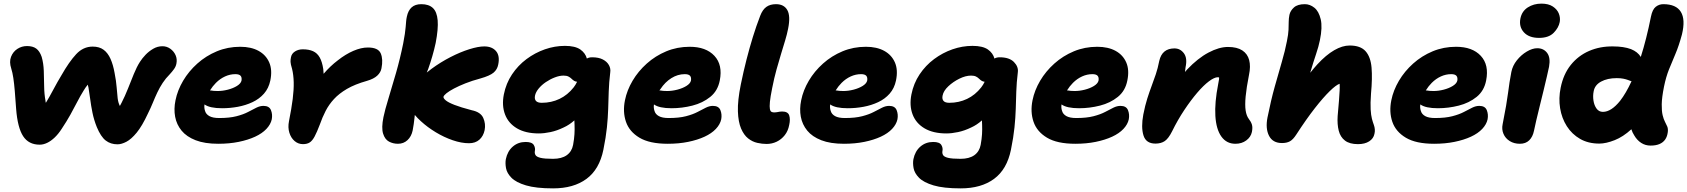

<svg xmlns="http://www.w3.org/2000/svg" viewBox="-20 -783 9306 1059"><path d="M199 15Q138 15 107.5 -32Q77 -79 69 -182Q65 -240 61.5 -281.5Q58 -323 53.5 -353Q49 -383 42 -405Q30 -442 41 -470Q52 -498 76 -513.5Q100 -529 129 -529Q161 -529 180 -515Q199 -501 210 -469Q220 -434 221.5 -392Q223 -350 223.5 -307Q224 -264 231 -227Q231 -221 233 -216Q243 -232 253 -250Q265 -271 280 -299.5Q295 -328 319 -368Q361 -442 400 -484Q439 -526 491 -526Q528 -526 551.5 -508.5Q575 -491 589.5 -458.5Q604 -426 612 -381Q621 -335 623.5 -300.5Q626 -266 629 -241Q632 -216 641 -199Q641 -199 641 -198Q646 -207 651 -217Q669 -252 685.5 -293.5Q702 -335 718 -374.5Q734 -414 752 -442Q764 -461 782.5 -480.5Q801 -500 825 -514Q849 -528 876 -528Q900 -528 919.5 -514Q939 -500 948.5 -478.5Q958 -457 953 -432Q950 -416 939.5 -401.5Q929 -387 916 -373Q894 -351 877.5 -326Q861 -301 848 -273.5Q835 -246 823 -216.5Q811 -187 796 -157Q764 -88 734 -51.5Q704 -15 677 -1Q650 13 628 13Q590 13 563 -8Q536 -29 514 -82Q498 -122 490 -161.5Q482 -201 477.5 -236.5Q473 -272 468 -300Q466 -309 464 -316Q451 -300 441 -283Q423 -254 406 -221Q389 -188 368.5 -151Q348 -114 320 -72Q302 -44 281.5 -24.5Q261 -5 240 5Q219 15 199 15Z M1184 10Q1109 10 1059 -9.5Q1009 -29 981.5 -62.5Q954 -96 946 -139Q938 -182 948 -230Q959 -285 990 -337.5Q1021 -390 1068.5 -432.5Q1116 -475 1176 -500Q1236 -525 1305 -525Q1365 -525 1406 -502.5Q1447 -480 1465 -438.5Q1483 -397 1471 -339Q1462 -296 1436 -266.5Q1410 -237 1372.5 -219.5Q1335 -202 1292 -194Q1249 -186 1205 -186Q1137 -186 1108 -207Q1105 -188 1111 -171Q1116 -153 1135 -142.5Q1154 -132 1189 -132Q1246 -132 1284.5 -142Q1323 -152 1348.5 -165.5Q1374 -179 1394 -189Q1414 -199 1433 -199Q1465 -199 1474.5 -175.5Q1484 -152 1479 -125Q1473 -97 1449.5 -72Q1426 -47 1387 -29Q1348 -11 1296.5 -0.5Q1245 10 1184 10ZM1138 -284Q1140 -284 1143 -284Q1157 -281 1181 -281Q1208 -281 1237 -288.5Q1266 -296 1287 -309Q1308 -322 1312 -338Q1315 -356 1307 -365Q1299 -374 1278 -374Q1249 -374 1221.5 -361.5Q1194 -349 1171 -326Q1153 -308 1138 -284Z M1651 12Q1625 12 1605 -5Q1585 -22 1576 -51Q1567 -80 1574 -115Q1588 -185 1594.5 -237Q1601 -289 1600 -329.5Q1599 -370 1591 -403Q1583 -429 1582.5 -441.5Q1582 -454 1585 -468Q1589 -488 1607.5 -499.5Q1626 -511 1650 -511Q1684 -511 1707 -500.5Q1730 -490 1743.5 -466Q1757 -442 1763 -402Q1764 -390 1765 -376Q1802 -419 1843 -450Q1886 -484 1929 -502.5Q1972 -521 2009 -521Q2066 -521 2080 -488.5Q2094 -456 2084 -406Q2080 -384 2061 -366Q2042 -348 2004 -337Q1937 -318 1893.5 -292.5Q1850 -267 1822 -236.5Q1794 -206 1776 -171Q1758 -136 1744 -96Q1728 -54 1715.5 -30.5Q1703 -7 1688.5 2.5Q1674 12 1651 12Z M2567 7Q2525 7 2477 -9.5Q2429 -26 2383.5 -53.5Q2338 -81 2302 -114Q2283 -131 2268 -149Q2267 -139 2266 -131Q2263 -100 2256 -63Q2249 -30 2227.5 -10Q2206 10 2175 10Q2148 10 2125.5 -2Q2103 -14 2093 -46Q2083 -78 2095 -137Q2103 -176 2122.5 -239.5Q2142 -303 2164.5 -381.5Q2187 -460 2204 -544Q2210 -574 2213 -596Q2216 -618 2217.5 -634Q2219 -650 2220 -664Q2221 -678 2224 -691Q2231 -725 2250.5 -742.5Q2270 -760 2304 -760Q2345 -760 2367.5 -739Q2390 -718 2394 -671Q2398 -624 2383 -546Q2375 -509 2364.5 -473Q2354 -437 2342 -403Q2338 -393 2334 -383Q2347 -393 2361 -404Q2410 -440 2464.5 -468Q2519 -496 2568.5 -511.5Q2618 -527 2651 -527Q2694 -527 2716 -501Q2738 -475 2728 -427Q2723 -400 2702.5 -382.5Q2682 -365 2629 -350Q2584 -338 2547.5 -323.5Q2511 -309 2484.5 -295Q2458 -281 2443 -269Q2428 -257 2426 -249Q2425 -241 2438.5 -229.5Q2452 -218 2486.5 -204.5Q2521 -191 2582 -175Q2631 -165 2645.5 -132.5Q2660 -100 2653 -65Q2646 -32 2624 -12.5Q2602 7 2567 7Z M3031 256Q2936 256 2881 239.5Q2826 223 2801 197.5Q2776 172 2771 144.5Q2766 117 2770 95Q2779 51 2808.5 25.5Q2838 0 2879 0Q2914 0 2924 16.5Q2934 33 2930 51Q2928 62 2933.5 72Q2939 82 2961 87.5Q2983 93 3030 93Q3078 93 3106 73Q3134 53 3141 16Q3147 -17 3148.5 -43Q3150 -69 3149 -94Q3148 -106 3148 -119Q3120 -94 3089 -80Q3052 -62 3016.5 -54.5Q2981 -47 2952 -47Q2879 -47 2831.5 -75Q2784 -103 2765.5 -152Q2747 -201 2759 -262Q2771 -323 2804 -372.5Q2837 -422 2884 -457Q2931 -492 2985.5 -511Q3040 -530 3096 -530Q3152 -530 3181 -510Q3209 -490 3217 -460Q3228 -467 3246 -467Q3282 -467 3305 -455Q3328 -443 3338.5 -424Q3349 -405 3346 -385Q3339 -327 3337.5 -278Q3336 -229 3334.5 -181.5Q3333 -134 3327.5 -80Q3322 -26 3308 43Q3286 151 3215 203.5Q3144 256 3031 256ZM3163 -332Q3154 -333 3147 -337Q3139 -342 3132 -349Q3125 -356 3115 -361Q3105 -366 3088 -366Q3066 -366 3040 -356Q3014 -346 2990.5 -330Q2967 -314 2951 -294.5Q2935 -275 2931 -256Q2927 -237 2936 -226.5Q2945 -216 2968 -216Q3021 -216 3066 -237.5Q3111 -259 3144 -301Q3155 -315 3163 -332Z M3663 10Q3563 10 3507 -23.5Q3451 -57 3432.5 -111.5Q3414 -166 3427 -230Q3438 -285 3469 -337.5Q3500 -390 3547.5 -432.5Q3595 -475 3655 -500Q3715 -525 3784 -525Q3874 -525 3920.5 -475Q3967 -425 3950 -339Q3939 -282 3897.5 -248.5Q3856 -215 3799 -200.5Q3742 -186 3684 -186Q3616 -186 3587 -207Q3584 -188 3590 -171Q3595 -153 3614 -142.5Q3633 -132 3668 -132Q3725 -132 3763.5 -142Q3802 -152 3827.5 -165.5Q3853 -179 3873 -189Q3893 -199 3912 -199Q3944 -199 3953.5 -175.5Q3963 -152 3958 -125Q3952 -97 3928.5 -72Q3905 -47 3866 -29Q3827 -11 3775.5 -0.5Q3724 10 3663 10ZM3617 -284Q3619 -284 3622 -284Q3636 -281 3660 -281Q3687 -281 3716 -288.5Q3745 -296 3766 -309Q3787 -322 3791 -338Q3794 -356 3786 -365Q3778 -374 3757 -374Q3718 -374 3683 -352Q3648 -330 3623 -292Q3620 -288 3617 -284Z M4208 11Q4184 11 4157 5Q4130 -1 4106.5 -19.5Q4083 -38 4067.5 -74Q4052 -110 4050 -169Q4048 -228 4066 -317Q4081 -390 4097.5 -454.5Q4114 -519 4132.5 -579Q4151 -639 4173 -696Q4186 -730 4207 -745Q4228 -760 4260 -760Q4304 -760 4322.5 -727.5Q4341 -695 4327 -625Q4321 -594 4310.5 -559.5Q4300 -525 4288 -485.5Q4276 -446 4263 -399.5Q4250 -353 4239 -297Q4229 -248 4226.5 -221Q4224 -194 4226.5 -181.5Q4229 -169 4235.5 -166Q4242 -163 4249 -163Q4259 -163 4266.5 -164.5Q4274 -166 4280.5 -167Q4287 -168 4294 -168Q4326 -168 4333 -146.5Q4340 -125 4333 -94Q4327 -61 4308.5 -37.5Q4290 -14 4264 -1.5Q4238 11 4208 11Z M4635 10Q4560 10 4510 -9.5Q4460 -29 4432.5 -62.5Q4405 -96 4397 -139Q4389 -182 4399 -230Q4410 -285 4441 -337.5Q4472 -390 4519.5 -432.5Q4567 -475 4627 -500Q4687 -525 4756 -525Q4816 -525 4857 -502.5Q4898 -480 4916 -438.5Q4934 -397 4922 -339Q4913 -296 4887 -266.5Q4861 -237 4823.5 -219.5Q4786 -202 4743 -194Q4700 -186 4656 -186Q4588 -186 4559 -207Q4556 -188 4562 -171Q4567 -153 4586 -142.5Q4605 -132 4640 -132Q4697 -132 4735.5 -142Q4774 -152 4799.5 -165.5Q4825 -179 4845 -189Q4865 -199 4884 -199Q4916 -199 4925.5 -175.5Q4935 -152 4930 -125Q4924 -97 4900.5 -72Q4877 -47 4838 -29Q4799 -11 4747.5 -0.5Q4696 10 4635 10ZM4589 -284Q4591 -284 4594 -284Q4608 -281 4632 -281Q4659 -281 4688 -288.5Q4717 -296 4738 -309Q4759 -322 4763 -338Q4766 -356 4758 -365Q4750 -374 4729 -374Q4700 -374 4672.5 -361.5Q4645 -349 4622 -326Q4604 -308 4589 -284Z M5279 256Q5184 256 5129 239.5Q5074 223 5049 197.5Q5024 172 5019 144.5Q5014 117 5018 95Q5027 51 5056.5 25.5Q5086 0 5127 0Q5162 0 5172 16.5Q5182 33 5178 51Q5176 62 5181.5 72Q5187 82 5209 87.5Q5231 93 5278 93Q5326 93 5354 73Q5382 53 5389 16Q5395 -17 5396.5 -43Q5398 -69 5397 -94Q5396 -106 5396 -119Q5368 -94 5337 -80Q5300 -62 5264.5 -54.5Q5229 -47 5200 -47Q5127 -47 5079.5 -75Q5032 -103 5013.5 -152Q4995 -201 5007 -262Q5019 -323 5052 -372.5Q5085 -422 5132 -457Q5179 -492 5233.5 -511Q5288 -530 5344 -530Q5400 -530 5429 -510Q5457 -490 5465 -460Q5476 -467 5494 -467Q5547 -467 5572.5 -441Q5598 -415 5594 -385Q5587 -327 5585.5 -278Q5584 -229 5582.5 -181.5Q5581 -134 5575.5 -80Q5570 -26 5556 43Q5534 151 5463 203.5Q5392 256 5279 256ZM5411 -332Q5402 -333 5395 -337Q5387 -342 5380 -349Q5373 -356 5363 -361Q5353 -366 5336 -366Q5306 -366 5271.5 -349Q5237 -332 5210.5 -307Q5184 -282 5179 -256Q5175 -237 5184 -226.5Q5193 -216 5216 -216Q5269 -216 5314 -237.5Q5359 -259 5392 -301Q5403 -315 5411 -332Z M5911 10Q5811 10 5755 -23.5Q5699 -57 5680.5 -111.5Q5662 -166 5675 -230Q5686 -285 5717 -337.5Q5748 -390 5795.5 -432.5Q5843 -475 5903 -500Q5963 -525 6032 -525Q6092 -525 6133 -502.5Q6174 -480 6192 -438.5Q6210 -397 6198 -339Q6187 -282 6145.5 -248.5Q6104 -215 6047 -200.5Q5990 -186 5932 -186Q5864 -186 5835 -207Q5832 -188 5838 -171Q5843 -153 5862 -142.5Q5881 -132 5916 -132Q5973 -132 6011.5 -142Q6050 -152 6075.5 -165.5Q6101 -179 6121 -189Q6141 -199 6160 -199Q6192 -199 6201.5 -175.5Q6211 -152 6206 -125Q6200 -97 6176.5 -72Q6153 -47 6114 -29Q6075 -11 6023.5 -0.5Q5972 10 5911 10ZM5865 -284Q5867 -284 5870 -284Q5884 -281 5908 -281Q5935 -281 5964 -288.5Q5993 -296 6014 -309Q6035 -322 6039 -338Q6042 -356 6034 -365Q6026 -374 6005 -374Q5976 -374 5948.5 -361.5Q5921 -349 5898 -326Q5880 -308 5865 -284Z M6794 10Q6745 10 6716.5 -30Q6688 -70 6683.5 -143.5Q6679 -217 6699 -319Q6702 -335 6704 -347Q6704 -352 6704 -356Q6701 -357 6697 -357Q6678 -357 6648 -334.5Q6618 -312 6583 -271Q6548 -230 6512 -176Q6476 -122 6445 -59Q6425 -19 6404.5 -5Q6384 9 6353 9Q6301 9 6287 -36Q6273 -81 6286 -151Q6296 -202 6308 -239.5Q6320 -277 6332 -309Q6344 -341 6355 -373.5Q6366 -406 6374 -447Q6382 -482 6403 -499Q6424 -516 6458 -516Q6490 -516 6510 -489Q6530 -462 6519 -412Q6518 -398 6516 -386Q6522 -393 6528 -400Q6587 -462 6645.5 -493Q6704 -524 6753 -524Q6803 -524 6832 -505Q6861 -486 6870 -451.5Q6879 -417 6869 -370Q6855 -299 6850.5 -251Q6846 -203 6850.5 -173.5Q6855 -144 6868 -127Q6880 -112 6885 -96Q6890 -80 6885 -55Q6879 -27 6854 -8.5Q6829 10 6794 10Z M7051 6Q7000 6 6979.5 -34Q6959 -74 6971 -135Q6990 -230 7011 -305Q7032 -380 7050 -441.5Q7068 -503 7078 -555Q7086 -594 7087 -618.5Q7088 -643 7088 -662Q7088 -681 7092 -701Q7097 -724 7117 -742Q7137 -760 7177 -760Q7205 -760 7229.5 -740.5Q7254 -721 7264.5 -677Q7275 -633 7260 -561Q7253 -526 7239 -485Q7225 -444 7207 -383Q7207 -382 7207 -382Q7227 -407 7246 -428Q7294 -480 7339 -506Q7384 -532 7424 -532Q7484 -532 7512 -500.5Q7540 -469 7545 -410Q7550 -351 7542 -267Q7538 -212 7540 -179.5Q7542 -147 7547 -128Q7552 -109 7558 -93Q7562 -82 7563 -69.5Q7564 -57 7561 -45Q7556 -19 7532 -3.5Q7508 12 7470 12Q7424 12 7398.5 -7.5Q7373 -27 7364 -62Q7355 -97 7358 -143Q7363 -197 7365.5 -230.5Q7368 -264 7369 -284.5Q7370 -305 7369 -321Q7350 -315 7314.5 -280.5Q7279 -246 7232 -186Q7185 -126 7130 -41Q7112 -13 7094.5 -3.5Q7077 6 7051 6Z M7890 10Q7790 10 7734 -23.5Q7678 -57 7659.5 -111.5Q7641 -166 7654 -230Q7665 -285 7696 -337.5Q7727 -390 7774.5 -432.5Q7822 -475 7882 -500Q7942 -525 8011 -525Q8101 -525 8147.5 -475Q8194 -425 8177 -339Q8166 -282 8124.5 -248.5Q8083 -215 8026 -200.5Q7969 -186 7911 -186Q7843 -186 7814 -207Q7811 -188 7817 -171Q7822 -153 7841 -142.5Q7860 -132 7895 -132Q7952 -132 7990.5 -142Q8029 -152 8054.5 -165.5Q8080 -179 8100 -189Q8120 -199 8139 -199Q8171 -199 8180.5 -175.5Q8190 -152 8185 -125Q8179 -97 8155.5 -72Q8132 -47 8093 -29Q8054 -11 8002.5 -0.5Q7951 10 7890 10ZM7844 -284Q7846 -284 7849 -284Q7863 -281 7887 -281Q7914 -281 7943 -288.5Q7972 -296 7993 -309Q8014 -322 8018 -338Q8021 -356 8013 -365Q8005 -374 7984 -374Q7955 -374 7927.5 -361.5Q7900 -349 7877 -326Q7859 -308 7844 -284Z M8363 10Q8331 10 8307 -5Q8283 -20 8272.5 -45Q8262 -70 8268 -98Q8280 -158 8287 -199.5Q8294 -241 8298 -271.5Q8302 -302 8306 -329Q8310 -356 8316 -386Q8323 -421 8346.5 -450.5Q8370 -480 8401 -498.5Q8432 -517 8459 -517Q8494 -517 8513.5 -491Q8533 -465 8524 -415Q8520 -396 8512 -361Q8504 -326 8493.5 -283Q8483 -240 8472.5 -197.5Q8462 -155 8453.5 -119Q8445 -83 8441 -62Q8434 -28 8414.5 -9Q8395 10 8363 10ZM8469 -574Q8413 -574 8385 -605Q8357 -636 8366 -681Q8374 -721 8406.5 -742Q8439 -763 8482 -763Q8521 -763 8545 -747Q8569 -731 8578 -708Q8587 -685 8583 -662Q8577 -630 8549.5 -602Q8522 -574 8469 -574Z M8801 9Q8740 9 8695 -17Q8650 -43 8622 -87Q8594 -131 8585 -186Q8576 -241 8588 -299Q8603 -374 8644 -425Q8685 -476 8745 -502Q8805 -528 8877 -527Q8936 -527 8976 -512Q9013 -497 9030 -469Q9061 -566 9086 -691Q9094 -731 9112.5 -745.5Q9131 -760 9154 -760Q9225 -760 9251 -717.5Q9277 -675 9257 -593Q9240 -530 9221 -485.5Q9202 -441 9185.5 -400Q9169 -359 9158 -305Q9146 -245 9145.5 -207.5Q9145 -170 9150.5 -147.5Q9156 -125 9163.5 -111Q9171 -97 9176 -85Q9181 -73 9179 -55Q9176 -30 9164.5 -13.5Q9153 3 9133 11.5Q9113 20 9084 20Q9055 20 9032 5Q9009 -10 8994 -36Q8984 -51 8978 -70Q8932 -28 8886 -10Q8838 9 8801 9ZM8979 -335Q8977 -335 8975 -336Q8967 -339 8957.5 -342.5Q8948 -346 8933.5 -349Q8919 -352 8897 -352Q8846 -352 8811 -333Q8776 -314 8770 -279Q8765 -254 8769 -228Q8773 -202 8786 -184Q8799 -166 8821 -166Q8867 -166 8916 -227Q8948 -268 8979 -335Z"/></svg>

Font: Shantell Sans Light ExtraBold
Style: Italic
Weight: 800
Italic angle: -11°
Version: Version 1.008;[ac192a2d6]